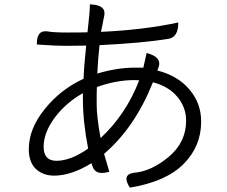

<svg xmlns="http://www.w3.org/2000/svg" viewBox="-20 -812 1040 880"><path d="M637 -502 652 -569Q723 -551 707 -504L701 -489Q795 -465 848 -402Q902 -339 902 -255Q902 -141 821 -60Q740 21 575 48Q537 -12 593 -20Q672 -26 752 -92Q833 -159 833 -259Q833 -320 793 -368Q753 -416 681 -435Q598 -227 457 -107L481 -25Q416 -5 403 -53L399 -64Q307 -7 228 -7Q177 -7 144 -38Q112 -69 112 -128Q112 -222 185 -312Q258 -403 363 -451Q365 -509 375 -603L290 -602Q229 -602 149 -608Q147 -676 199 -668Q223 -663 290 -663Q357 -663 381 -664Q392 -758 392 -792Q467 -790 458 -741L443 -666Q640 -675 797 -709Q798 -642 752 -634Q637 -615 436 -605Q428 -526 426 -475Q518 -502 597 -502ZM424 -413Q423 -396 423 -336Q423 -276 441 -179Q558 -288 618 -444Q611 -445 597 -445Q512 -445 424 -413ZM231 -273Q180 -204 180 -139Q180 -75 239 -75Q304 -75 384 -131Q360 -254 360 -358V-385Q283 -342 231 -273Z"/></svg>

Font: Swei Half Moon CJK TC
Style: DemiLight
Weight: 350
Version: Version 2.125